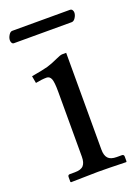

<svg xmlns="http://www.w3.org/2000/svg" viewBox="-118 -637 501 690"><g transform="rotate(-20 132.0 -291.5)"><path d="M230 -538.6H9.8Q4.4 -538.6 1.7 -543Q-1 -547.4 -1 -553.2Q-1 -562.5 5.1 -572.5Q11.2 -582.5 18.6 -582.5H238.8Q245.1 -582.5 248 -578.1Q251 -573.7 251 -567.9Q251 -558.6 244.6 -548.6Q238.3 -538.6 230 -538.6ZM173.8 -71.8Q173.8 -49.3 183.6 -38.6Q193.4 -27.8 216.8 -27.8H235.8Q244.1 -27.8 244.1 -19.5V-1L242.2 1Q173.8 -1 134.8 -1L31.2 1L29.3 -1V-19.5Q29.3 -27.8 37.1 -27.8H56.2Q80.1 -27.8 89.6 -38.6Q99.1 -49.3 99.1 -71.8V-320.8Q99.1 -357.9 93.8 -370.1Q88.4 -382.3 76.7 -382.3Q59.1 -382.3 34.7 -377.4L29.8 -404.8Q75.2 -412.6 93 -417.7Q110.8 -422.9 133.8 -433.6Q151.4 -441.9 158.7 -441.9H173.8Z"/></g></svg>

Font: Libertinage
Style: f
Weight: 400
Designer: OSP
Foundry: OSP
Version: Version 1.0; 2008; OFL relea